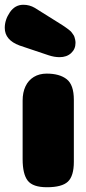

<svg xmlns="http://www.w3.org/2000/svg" viewBox="-60 -786 363 806"><path d="M250 -107Q250 -47 225 -23.5Q200 0 137 0Q78 0 56.5 -27.5Q35 -55 35 -118V-364Q35 -398 47 -423.5Q59 -449 82 -463Q105 -477 136 -477Q190 -477 220 -453.5Q250 -430 250 -367ZM86 -753 201 -681Q203 -680 211.5 -674Q220 -668 222 -666.5Q224 -665 231 -659.5Q238 -654 240 -651Q242 -648 246.5 -642Q251 -636 252.5 -631Q254 -626 255.5 -619.5Q257 -613 257 -606Q257 -580 238.5 -563Q220 -546 190 -546Q168 -546 144 -554L22 -595Q-40 -618 -40 -669Q-40 -703 -18.5 -734.5Q3 -766 38 -766Q64 -766 86 -753Z"/></svg>

Font: Coiny 2.0
Style: Regular
Weight: 400
Version: Version 1.001 July 11, 2018